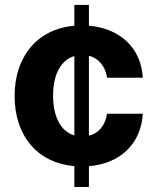

<svg xmlns="http://www.w3.org/2000/svg" viewBox="-20 -747 627 767"><path d="M277 0H335.2V-83.1C463.8 -93.8 543.7 -175.8 550.4 -292.6H407.7C400.6 -245 373.2 -214.5 335.2 -204.9V-524.1C375.4 -514.2 400.9 -481.2 407.7 -436.4H550.4C544.4 -553.6 461.3 -633.5 335.2 -644.2V-727.3H277V-644.2C128.6 -631.4 38.4 -520.6 38.4 -363.3C38.4 -207.4 127.1 -96.2 277 -83.5ZM192.1 -365.4C192.1 -452.1 224.8 -507.5 277 -523.1V-206C224.4 -221.6 192.1 -277.7 192.1 -365.4Z"/></svg>

Font: Magic Ui Pro
Style: Bold
Weight: 700
Designer: Stefan Endress, Andreas Faust
Version: Version 1.000;FEAKit 1.0